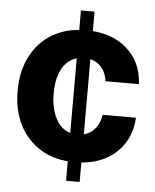

<svg xmlns="http://www.w3.org/2000/svg" viewBox="-52 -772 660 817"><g transform="rotate(5 277.5 -364.0)"><path d="M318.8 0H260.7V-727.5H318.8ZM290 -82Q207 -82 146.5 -118.2Q86.4 -154.3 54.2 -217.3Q22 -280.3 22 -363.3Q22 -447.3 54.7 -510.7Q87.4 -575.2 147.7 -610.4Q208 -645.5 290 -645.5Q396.5 -645.5 462.9 -588.9Q529.3 -532.2 533.7 -436.5H391.1Q385.3 -478.5 359.4 -502.9Q333.5 -527.3 292 -527.3Q256.8 -527.3 231 -508.8Q175.8 -468.8 175.8 -365.2Q175.8 -313.5 190.4 -276.9Q220.2 -200.2 292 -200.2Q331.5 -200.2 358.2 -224.9Q384.8 -249.5 391.1 -293H533.7Q530.3 -230.5 500 -183.1Q469.2 -134.8 415.8 -108.4Q362.3 -82 290 -82Z"/></g></svg>

Font: Inter Tight Stencil
Style: Bold
Weight: 700
Designer: Rasmus Andersson
Foundry: rsms
Version: Version 3.004;Glyphs 3.1.2 (3151)